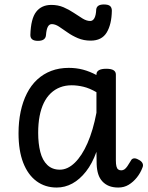

<svg xmlns="http://www.w3.org/2000/svg" viewBox="-20 -823 664 860"><path d="M234 17Q182 17 143.5 -11.5Q105 -40 84 -94Q63 -148 63 -226Q63 -278 72.5 -323Q82 -368 100.5 -404.5Q119 -441 146.5 -466.5Q174 -492 209.5 -505.5Q245 -519 288 -519Q322 -519 352 -511Q382 -503 412 -487V-490Q412 -502 423 -508.5Q434 -515 456 -515Q478 -515 488.5 -508.5Q499 -502 499 -489V-104Q499 -88 501.5 -78Q504 -68 509.5 -64Q515 -60 523 -60Q531 -60 537.5 -64.5Q544 -69 550.5 -78.5Q557 -88 566 -103Q570 -112 579 -113.5Q588 -115 600 -108Q613 -102 618 -92.5Q623 -83 618 -72Q609 -48 593 -28Q577 -8 556.5 4.5Q536 17 510 17Q486 17 468.5 10Q451 3 438.5 -10.5Q426 -24 420 -43Q414 -62 413 -86Q413 -99 412.5 -113.5Q412 -128 412 -143Q393 -90 365 -54.5Q337 -19 304 -1Q271 17 234 17ZM151 -228Q151 -180 160.5 -142.5Q170 -105 192 -84Q214 -63 248 -63Q283 -63 315 -94Q347 -125 372 -182Q397 -239 412 -318V-410Q381 -428 353.5 -434.5Q326 -441 301 -441Q273 -441 249.5 -432Q226 -423 207.5 -405.5Q189 -388 176.5 -362.5Q164 -337 157.5 -303.5Q151 -270 151 -228ZM150 -640Q116 -640 116 -666Q118 -739 142 -770Q166 -801 210 -801Q240 -801 264.5 -790.5Q289 -780 310.5 -765.5Q332 -751 350 -740Q368 -729 384 -729Q396 -729 403 -742Q410 -755 411 -781Q414 -803 445 -803Q465 -803 473 -796Q481 -789 481 -775Q480 -714 458 -677.5Q436 -641 386 -641Q355 -641 329 -652Q303 -663 282 -678Q261 -693 244 -704Q227 -715 212 -715Q201 -715 194.5 -703.5Q188 -692 186 -666Q185 -653 176 -646.5Q167 -640 150 -640Z"/></svg>

Font: Playwrite AT
Style: Regular
Weight: 400
Designer: Veronika Burian, José Scaglione
Foundry: TypeTogether
Version: Version 1.002